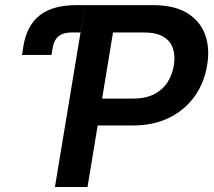

<svg xmlns="http://www.w3.org/2000/svg" viewBox="-20 -748 857 768"><path d="M67.9 -528.3 73.7 -564Q87.4 -646.5 139.2 -687Q190.9 -727.5 287.1 -727.5H320.3L301.8 -618.2H266.6Q232.9 -618.2 214.4 -603Q195.8 -587.9 190.4 -555.7L186 -528.3ZM199.7 0 320.3 -727.5H592.3Q675.8 -727.5 727.5 -696.5Q779.3 -665.5 799.8 -611.1Q820.3 -556.6 808.6 -487.3Q797.4 -417.5 758.8 -363Q720.2 -308.6 657.5 -277.3Q594.7 -246.1 510.7 -246.1H330.1L348.1 -353.5H510.7Q561.5 -353.5 595.7 -370.8Q629.9 -388.2 649.7 -418.5Q669.4 -448.7 675.3 -486.8Q681.6 -525.4 671.6 -554.9Q661.6 -584.5 633.1 -601.3Q604.5 -618.2 554.2 -618.2H432.1L330.1 0Z"/></svg>

Font: Inter SemiBold
Style: Italic
Weight: 600
Italic angle: -9.3988°
Designer: Rasmus Andersson
Foundry: rsms
Version: Version 4.001;git-66647c0bb